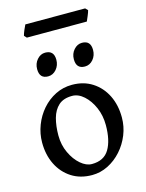

<svg xmlns="http://www.w3.org/2000/svg" viewBox="-126 -913 762 1004"><g transform="rotate(-15 255.0 -411.0)"><path d="M473.6 -236.8Q473.6 -188 455.6 -143.1Q437.5 -98.1 405.8 -62.5Q374 -26.9 332.8 -6.1Q291.5 14.6 246.1 14.6Q182.6 14.6 135.5 -15.6Q88.4 -45.9 62.5 -98.1Q36.6 -150.4 36.6 -216.8Q36.6 -265.1 54 -310.3Q71.3 -355.5 102.5 -391.4Q133.8 -427.2 175.3 -448Q216.8 -468.8 265.1 -468.8Q328.1 -468.8 375 -438.5Q421.9 -408.2 447.8 -356Q473.6 -303.7 473.6 -236.8ZM382.3 -219.7Q382.3 -271.5 363.3 -315.2Q344.2 -358.9 314.2 -385.7Q284.2 -412.6 251 -412.6Q204.1 -412.6 177.5 -388.7Q150.9 -364.7 139.6 -323.5Q128.4 -282.2 128.4 -231Q128.4 -179.7 148.7 -136.5Q168.9 -93.3 199.2 -67.4Q229.5 -41.5 259.8 -41.5Q325.2 -41.5 353.8 -89.4Q382.3 -137.2 382.3 -219.7ZM220.7 -616.7Q220.7 -586.4 202.1 -564.9Q183.6 -543.5 157.2 -543.5Q110.8 -543.5 110.8 -594.7Q110.8 -625 129.4 -646.2Q147.9 -667.5 173.3 -667.5Q220.7 -667.5 220.7 -616.7ZM419.4 -616.7Q419.4 -586.4 401.1 -564.9Q382.8 -543.5 356.4 -543.5Q309.6 -543.5 309.6 -594.7Q309.6 -625 328.4 -646.2Q347.2 -667.5 372.6 -667.5Q419.4 -667.5 419.4 -616.7ZM448.2 -824.2Q445.8 -813.5 438 -795.2Q430.2 -776.9 426.3 -768.1H101.6L89.4 -781.2Q91.8 -792 99.4 -809.8Q106.9 -827.6 111.8 -836.9H435.5Z"/></g></svg>

Font: Gentium Book Plus
Style: Regular
Weight: 400
Designer: Victor Gaultney, Annie Olsen, Iska Routamaa, Becca Hirsbrunner
Foundry: SIL International
Version: Version 6.101